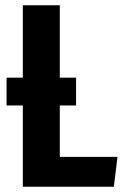

<svg xmlns="http://www.w3.org/2000/svg" viewBox="-20 -712 475 732"><path d="M428 -114 414 0H67V-310H5V-416H67V-692H208V-416H270V-310H208V-114Z"/></svg>

Font: Fira Sans Compressed SemiBold
Style: Regular
Weight: 600
Width: 1
Designer: bBox Type GmbH & Carrois Corporate GbR & Edenspiekermann AG
Foundry: bBox Type GmbH & Carrois Corporate GbR & Edenspiekermann AG
Version: Version 4.301